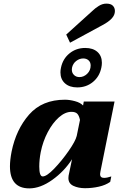

<svg xmlns="http://www.w3.org/2000/svg" viewBox="-20 -1031 673 1061"><path d="M346 -840 492 -972Q505 -985 525.5 -998Q546 -1011 568 -1011Q592 -1011 603.5 -999.5Q615 -988 615 -970Q615 -948 597.5 -929Q580 -910 546 -892L367 -795ZM314 -631Q314 -644 317 -657Q327 -706 364 -736Q401 -766 451 -766Q494 -766 518.5 -744Q543 -722 543 -684Q543 -671 540 -657Q530 -608 493.5 -578Q457 -548 407 -548Q364 -548 339 -570.5Q314 -593 314 -631ZM481 -669Q481 -687 469.5 -697.5Q458 -708 440 -708Q419 -708 401 -694Q383 -680 378 -657Q377 -653 377 -646Q377 -628 389 -616.5Q401 -605 419 -605Q443 -605 462 -623.5Q481 -642 481 -669ZM35 -112Q35 -146 44 -193Q69 -316 141 -398Q213 -480 339 -480Q364 -480 394 -472Q424 -464 439 -448L443 -470H613L535 -83Q533 -73 533 -69Q533 -48 555 -48Q571 -48 595 -56L589 -26Q564 -8 526.5 0.5Q489 9 450 9Q413 9 385.5 -4Q358 -17 358 -47Q358 -55 359 -60L378 -151Q335 -84 269 -37Q203 10 142 10Q35 10 35 -112ZM404 -280 422 -368Q417 -392 407 -402.5Q397 -413 375 -413Q340 -413 305.5 -382.5Q271 -352 244 -301Q217 -250 205 -190Q197 -148 197 -111Q197 -56 216 -56Q238 -56 279.5 -99Q321 -142 359 -196.5Q397 -251 404 -280Z"/></svg>

Font: Taviraj
Style: Bold Italic
Weight: 700
Italic angle: -12°
Designer: Katatrad Team
Foundry: CadsonDemak
Version: Version 1.001